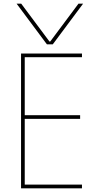

<svg xmlns="http://www.w3.org/2000/svg" viewBox="-20 -1020 540 1040"><path d="M70 -1000H95L248 -795H252L405 -1000H430L266 -780H234ZM94 0V-730H424V-710H114V-396H414V-376H114V-20H424V0Z"/></svg>

Font: M PLUS Code Latin Thin
Style: Regular
Weight: 250
Designer: Coji Morishita
Foundry: UNDERFOREST DESIGN
Version: Version 1.002; ttfautohint (v1.8.3)